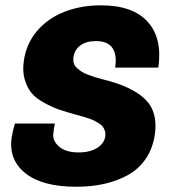

<svg xmlns="http://www.w3.org/2000/svg" viewBox="-20 -691 648 724"><path d="M268.1 13.2Q139.6 13.2 75.9 -37.6Q12.2 -88.4 23.9 -171.9Q27.3 -194.3 36.1 -225.1H187Q183.1 -208 181.2 -188Q177.2 -160.6 202.6 -138.4Q228 -116.2 276.9 -116.2Q319.3 -116.2 346.7 -133.5Q374 -150.9 377 -178.2Q378.4 -188.5 375.5 -197.5Q372.6 -206.5 367.9 -212.9Q363.3 -219.2 353.3 -225.6Q343.3 -231.9 335.9 -235.8Q328.6 -239.7 314 -244.6Q299.3 -249.5 292 -251.5Q284.7 -253.4 269 -257.8Q230 -268.6 204.8 -277.1Q179.7 -285.6 148.2 -302.5Q116.7 -319.3 99.9 -339.1Q83 -358.9 73.5 -390.4Q64 -421.9 69.8 -460.9Q78.6 -525.4 119.1 -573.5Q159.7 -621.6 222.2 -646.2Q284.7 -670.9 360.8 -670.9Q480.5 -670.9 536.6 -609.1Q592.8 -547.4 577.1 -436H414.1Q421.9 -483.4 404.1 -509.8Q386.2 -536.1 341.8 -536.1Q304.7 -536.1 282.7 -519.5Q260.7 -502.9 256.8 -474.1Q255.4 -462.4 258.5 -452.4Q261.7 -442.4 270.5 -434.3Q279.3 -426.3 288.3 -420.4Q297.4 -414.6 313.2 -408.7Q329.1 -402.8 340.3 -399.4Q351.6 -396 370.1 -391.1Q476.6 -365.2 526.4 -317.6Q576.2 -270 564 -184.1Q556.2 -130.9 529.1 -91.6Q502 -52.2 460.7 -30Q419.4 -7.8 371.6 2.7Q323.7 13.2 268.1 13.2Z"/></svg>

Font: Human Sans Black
Style: Italic
Weight: 800
Italic angle: -8°
Designer: Tim Radville
Foundry: Continuum
Version: Version 1.000;FEAKit 1.0